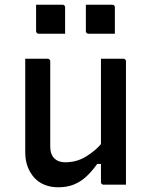

<svg xmlns="http://www.w3.org/2000/svg" viewBox="-20 -783 640 814"><path d="M182 -534Q186 -534 188 -532.5Q190 -531 191.5 -529Q193 -527 193 -523Q193 -478 193 -431.5Q193 -385 193 -339Q193 -293 193 -248.5Q193 -204 193 -162Q193 -129 210 -112Q227 -95 256 -95Q279 -95 300.5 -100.5Q322 -106 342.5 -118Q363 -130 383.5 -147.5Q404 -165 423 -191V-88H392Q371 -58 347 -35.5Q323 -13 294 -1Q265 11 227 11Q195 11 169 0.5Q143 -10 125 -30Q107 -50 97 -77Q87 -104 87 -137Q87 -182 87 -226.5Q87 -271 87 -316.5Q87 -362 87 -406Q87 -438 87 -470Q87 -502 87 -534Q111 -534 135 -534Q159 -534 182 -534ZM503 -534Q507 -534 509 -532.5Q511 -531 512.5 -529Q514 -527 514 -523Q514 -452 514 -381.5Q514 -311 514 -240Q514 -169 514 -99Q514 -78 514 -60Q514 -42 514 -26.5Q514 -11 514 0Q498 0 481.5 0Q465 0 449.5 0Q434 0 419 0Q416 0 413.5 -1.5Q411 -3 409.5 -5Q408 -7 408 -11Q408 -98 408 -185.5Q408 -273 408 -360Q408 -447 408 -534Q425 -534 440.5 -534Q456 -534 472 -534Q488 -534 503 -534ZM133 -763Q161 -763 189 -763Q217 -763 245 -763Q249 -763 251 -761.5Q253 -760 254.5 -758Q256 -756 256 -752V-640Q228 -640 200 -640Q172 -640 144 -640Q141 -640 138.5 -641.5Q136 -643 134.5 -645.5Q133 -648 133 -651ZM344 -763Q372 -763 400 -763Q428 -763 456 -763Q460 -763 462 -761.5Q464 -760 465.5 -758Q467 -756 467 -752V-640Q439 -640 411 -640Q383 -640 355 -640Q352 -640 349.5 -641.5Q347 -643 345.5 -645.5Q344 -648 344 -651Z"/></svg>

Font: Recursive Medium
Style: Regular
Weight: 500
Version: Version 1.085